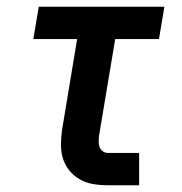

<svg xmlns="http://www.w3.org/2000/svg" viewBox="-20 -550 540 570"><path d="M300 0Q278 0 257 -3.5Q236 -7 218 -17Q200 -27 187 -42.5Q174 -58 167.5 -77.5Q161 -97 161 -119Q161 -141 164 -163L209 -434H79L95 -530H468L452 -434H322L274 -147Q273 -138 273 -129.5Q273 -121 275.5 -113.5Q278 -106 285 -101Q292 -96 300 -96H393V0Z"/></svg>

Font: Iosevka Curly Slab Oblique
Style: Bold
Weight: 700
Italic angle: -9°
Monospace: yes
Designer: Belleve Invis
Foundry: Belleve Invis
Version: Version 11.1.0; ttfautohint (v1.8.3)